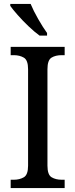

<svg xmlns="http://www.w3.org/2000/svg" viewBox="-20 -951 381 971"><path d="M34 0V-42H50Q79 -42 100.5 -54.5Q122 -67 122 -113V-601Q122 -647 100.5 -659.5Q79 -672 50 -672H34V-714H307V-672H292Q261 -672 240.5 -659.5Q220 -647 220 -601V-113Q220 -67 241 -54.5Q262 -42 292 -42H307V0ZM180 -771Q155 -789 125 -817.5Q95 -846 69.5 -875Q44 -904 32 -921V-931H135Q149 -897 173 -855Q197 -813 218 -784V-771Z"/></svg>

Font: Noto Serif SemiCondensed
Style: Regular
Weight: 400
Width: 4
Designer: Monotype Design Team
Foundry: Monotype Imaging Inc.
Version: Version 2.013